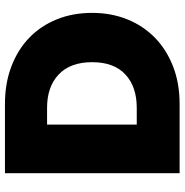

<svg xmlns="http://www.w3.org/2000/svg" viewBox="-5 -740 745 775"><g transform="rotate(-90 367.5 -352.5)"><path d="M335 -705Q419 -705 487 -679Q555 -653 603 -606.5Q651 -560 677 -495.5Q703 -431 703 -353Q703 -276 677 -211.5Q651 -147 603 -100Q555 -53 487 -26.5Q419 0 335 0H56V-705ZM320 -173Q405 -173 454.5 -219Q504 -265 504 -353Q504 -441 454.5 -488Q405 -535 320 -535H252V-173Z"/></g></svg>

Font: SVN-Poppins ExtraBold
Style: Regular
Weight: 800
Designer: Ninad Kale (Devanagari), Jonny Pinhorn (Latin)
Foundry: Indian Type Foundry
Version: Version 3.002 2017; ttfautohint (v1.8.3)